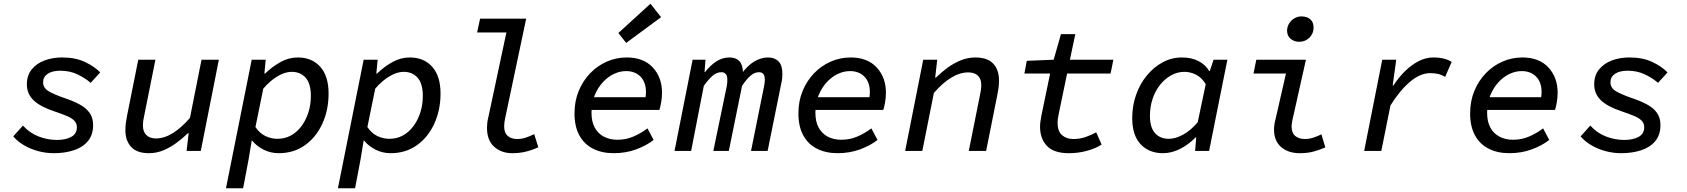

<svg xmlns="http://www.w3.org/2000/svg" viewBox="-20 -809 9040 1029"><path d="M269 12Q226 12 185 1Q144 -10 109.5 -30Q75 -50 51 -78L103 -136Q139 -96 187 -77.5Q235 -59 285 -59Q332 -59 362 -75.5Q392 -92 392 -127Q392 -148 378.5 -162Q365 -176 338 -187.5Q311 -199 272 -212Q196 -237 160 -271.5Q124 -306 124 -357Q124 -405 150 -437Q176 -469 218.5 -485Q261 -501 313 -501Q384 -501 435 -477Q486 -453 517 -421L466 -365Q436 -391 395 -410.5Q354 -430 303 -430Q260 -430 235.5 -413.5Q211 -397 211 -368Q211 -338 240 -320.5Q269 -303 327 -283Q372 -268 406.5 -249.5Q441 -231 460 -204.5Q479 -178 479 -139Q479 -86 451 -52.5Q423 -19 375 -3.5Q327 12 269 12Z M778 12Q714 12 683 -21.5Q652 -55 652 -111Q652 -131 654.5 -150Q657 -169 661 -189L721 -489H813L755 -200Q751 -182 748.5 -166.5Q746 -151 746 -136Q746 -103 764.5 -85Q783 -67 816 -67Q861 -67 907 -96Q953 -125 998 -177L1060 -489H1153L1056 0H980L991 -95H987Q959 -68 926 -43.5Q893 -19 856 -3.5Q819 12 778 12Z M1191 200 1329 -489H1404L1397 -415H1401Q1438 -451 1482.5 -476Q1527 -501 1576 -501Q1652 -501 1696.5 -451Q1741 -401 1741 -308Q1741 -219 1707.5 -146Q1674 -73 1614 -30.5Q1554 12 1474 12Q1430 12 1392.5 -7Q1355 -26 1332 -55H1329L1312 47L1283 200ZM1467 -65Q1506 -65 1538.5 -82.5Q1571 -100 1595 -132Q1619 -164 1632.5 -205.5Q1646 -247 1646 -295Q1646 -361 1618 -392.5Q1590 -424 1543 -424Q1508 -424 1468 -400.5Q1428 -377 1391 -334L1349 -128Q1372 -94 1403 -79.5Q1434 -65 1467 -65Z M1791 200 1929 -489H2004L1997 -415H2001Q2038 -451 2082.5 -476Q2127 -501 2176 -501Q2252 -501 2296.5 -451Q2341 -401 2341 -308Q2341 -219 2307.5 -146Q2274 -73 2214 -30.5Q2154 12 2074 12Q2030 12 1992.5 -7Q1955 -26 1932 -55H1929L1912 47L1883 200ZM2067 -65Q2106 -65 2138.5 -82.5Q2171 -100 2195 -132Q2219 -164 2232.5 -205.5Q2246 -247 2246 -295Q2246 -361 2218 -392.5Q2190 -424 2143 -424Q2108 -424 2068 -400.5Q2028 -377 1991 -334L1949 -128Q1972 -94 2003 -79.5Q2034 -65 2067 -65Z M2725 12Q2667 12 2628.5 -22.5Q2590 -57 2590 -124Q2590 -137 2591.5 -150.5Q2593 -164 2597 -180L2694 -635H2537L2553 -709H2800L2687 -174Q2685 -164 2683.5 -153.5Q2682 -143 2682 -131Q2682 -97 2701 -80.5Q2720 -64 2752 -64Q2775 -64 2796.5 -71Q2818 -78 2843 -90L2865 -20Q2831 -4 2797 4Q2763 12 2725 12Z M3269 12Q3206 12 3158.5 -12Q3111 -36 3085 -83.5Q3059 -131 3059 -201Q3059 -267 3081.5 -321.5Q3104 -376 3143 -416.5Q3182 -457 3232.5 -479Q3283 -501 3339 -501Q3429 -501 3478.5 -447.5Q3528 -394 3528 -312Q3528 -285 3523 -258Q3518 -231 3514 -220H3129L3140 -288H3470L3436 -271Q3439 -282 3440.5 -293Q3442 -304 3442 -315Q3442 -368 3413 -398Q3384 -428 3335 -428Q3302 -428 3269.5 -412.5Q3237 -397 3210.5 -368Q3184 -339 3167 -298Q3150 -257 3150 -205Q3150 -157 3167.5 -125Q3185 -93 3216.5 -76.5Q3248 -60 3289 -60Q3335 -60 3375.5 -77.5Q3416 -95 3450 -121L3483 -59Q3445 -29 3389.5 -8.5Q3334 12 3269 12ZM3336 -579 3294 -632 3466 -789 3523 -717Z M3595 0 3692 -489H3761L3756 -423H3759Q3786 -458 3818.5 -479.5Q3851 -501 3890 -501Q3924 -501 3942.5 -481.5Q3961 -462 3962 -419L3950 -408Q3986 -458 4022.5 -479.5Q4059 -501 4096 -501Q4132 -501 4152.5 -480Q4173 -459 4173 -415Q4173 -402 4172 -390Q4171 -378 4167 -361L4094 0H4005L4075 -347Q4077 -358 4078 -366Q4079 -374 4079 -381Q4079 -403 4071 -412.5Q4063 -422 4048 -422Q4024 -422 4002.5 -403.5Q3981 -385 3957 -349L3886 0H3803L3875 -347Q3877 -358 3877.5 -366Q3878 -374 3878 -381Q3878 -403 3869.5 -412.5Q3861 -422 3847 -422Q3821 -422 3799.5 -403.5Q3778 -385 3752 -349L3684 0Z M4469 12Q4406 12 4358.5 -12Q4311 -36 4285 -83.5Q4259 -131 4259 -201Q4259 -267 4281.5 -321.5Q4304 -376 4343 -416.5Q4382 -457 4432.5 -479Q4483 -501 4539 -501Q4629 -501 4678.5 -447.5Q4728 -394 4728 -312Q4728 -285 4723 -258Q4718 -231 4714 -220H4329L4340 -288H4670L4636 -271Q4639 -282 4640.5 -293Q4642 -304 4642 -315Q4642 -368 4613 -398Q4584 -428 4535 -428Q4502 -428 4469.5 -412.5Q4437 -397 4410.5 -368Q4384 -339 4367 -298Q4350 -257 4350 -205Q4350 -157 4367.5 -125Q4385 -93 4416.5 -76.5Q4448 -60 4489 -60Q4535 -60 4575.5 -77.5Q4616 -95 4650 -121L4683 -59Q4645 -29 4589.5 -8.5Q4534 12 4469 12Z M4831 0 4928 -489H5003L4992 -393H4996Q5024 -421 5057.5 -445.5Q5091 -470 5128.5 -485.5Q5166 -501 5208 -501Q5272 -501 5303 -468Q5334 -435 5334 -378Q5334 -358 5331.5 -338.5Q5329 -319 5325 -300L5265 0H5172L5230 -289Q5234 -308 5236.5 -323Q5239 -338 5239 -353Q5239 -386 5221 -403.5Q5203 -421 5169 -421Q5124 -421 5077.5 -392.5Q5031 -364 4985 -311L4923 0Z M5708 12Q5628 12 5591 -27Q5554 -66 5554 -130Q5554 -146 5556.5 -161Q5559 -176 5562 -193L5608 -415H5470L5483 -483L5627 -489L5666 -626H5743L5714 -489H5947L5932 -415H5699L5653 -193Q5650 -180 5649 -170Q5648 -160 5648 -150Q5648 -106 5671.5 -85Q5695 -64 5733 -64Q5768 -64 5799 -75Q5830 -86 5855 -100L5884 -34Q5853 -14 5806.5 -1Q5760 12 5708 12Z M6213 12Q6138 12 6093 -36Q6048 -84 6048 -176Q6048 -242 6068.5 -300.5Q6089 -359 6126 -404Q6163 -449 6211 -475Q6259 -501 6315 -501Q6366 -501 6403.5 -481.5Q6441 -462 6460 -429H6464L6484 -489H6558L6460 0H6385L6391 -72H6387Q6350 -34 6304.5 -11Q6259 12 6213 12ZM6244 -65Q6280 -65 6321 -87.5Q6362 -110 6399 -154L6442 -358Q6420 -394 6389.5 -409Q6359 -424 6328 -424Q6290 -424 6256 -405Q6222 -386 6196.5 -353.5Q6171 -321 6157 -278.5Q6143 -236 6143 -189Q6143 -125 6170.5 -95Q6198 -65 6244 -65Z M6946 12Q6884 12 6846 -21Q6808 -54 6808 -115Q6808 -128 6810 -142Q6812 -156 6816 -170L6872 -415H6698L6713 -489H6979L6906 -163Q6905 -155 6903.5 -147.5Q6902 -140 6902 -133Q6902 -96 6922 -80Q6942 -64 6973 -64Q6995 -64 7016 -70.5Q7037 -77 7062 -89L7083 -19Q7051 -5 7019 3.5Q6987 12 6946 12ZM6943 -585Q6917 -585 6897.5 -600.5Q6878 -616 6878 -645Q6878 -665 6888.5 -682.5Q6899 -700 6916.5 -710.5Q6934 -721 6955 -721Q6985 -721 7002.5 -705.5Q7020 -690 7020 -661Q7020 -629 6997.5 -607Q6975 -585 6943 -585Z M7291 0 7388 -489H7463L7444 -351H7448Q7475 -393 7509.5 -427Q7544 -461 7582.5 -481Q7621 -501 7662 -501Q7695 -501 7719.5 -494.5Q7744 -488 7760 -477L7725 -397Q7707 -408 7688 -412.5Q7669 -417 7645 -417Q7591 -417 7536 -370Q7481 -323 7432 -244L7383 0Z M8069 12Q8006 12 7958.5 -12Q7911 -36 7885 -83.5Q7859 -131 7859 -201Q7859 -267 7881.5 -321.5Q7904 -376 7943 -416.5Q7982 -457 8032.5 -479Q8083 -501 8139 -501Q8229 -501 8278.5 -447.5Q8328 -394 8328 -312Q8328 -285 8323 -258Q8318 -231 8314 -220H7929L7940 -288H8270L8236 -271Q8239 -282 8240.5 -293Q8242 -304 8242 -315Q8242 -368 8213 -398Q8184 -428 8135 -428Q8102 -428 8069.5 -412.5Q8037 -397 8010.5 -368Q7984 -339 7967 -298Q7950 -257 7950 -205Q7950 -157 7967.5 -125Q7985 -93 8016.5 -76.5Q8048 -60 8089 -60Q8135 -60 8175.5 -77.5Q8216 -95 8250 -121L8283 -59Q8245 -29 8189.5 -8.5Q8134 12 8069 12Z M8669 12Q8626 12 8585 1Q8544 -10 8509.5 -30Q8475 -50 8451 -78L8503 -136Q8539 -96 8587 -77.5Q8635 -59 8685 -59Q8732 -59 8762 -75.5Q8792 -92 8792 -127Q8792 -148 8778.5 -162Q8765 -176 8738 -187.5Q8711 -199 8672 -212Q8596 -237 8560 -271.5Q8524 -306 8524 -357Q8524 -405 8550 -437Q8576 -469 8618.5 -485Q8661 -501 8713 -501Q8784 -501 8835 -477Q8886 -453 8917 -421L8866 -365Q8836 -391 8795 -410.5Q8754 -430 8703 -430Q8660 -430 8635.5 -413.5Q8611 -397 8611 -368Q8611 -338 8640 -320.5Q8669 -303 8727 -283Q8772 -268 8806.5 -249.5Q8841 -231 8860 -204.5Q8879 -178 8879 -139Q8879 -86 8851 -52.5Q8823 -19 8775 -3.5Q8727 12 8669 12Z"/></svg>

Font: Source Code Pro ExtraLight Medium
Style: Italic
Weight: 500
Italic angle: -11°
Monospace: yes
Version: Version 1.016;hotconv 1.0.116;makeotfexe 2.5.65601